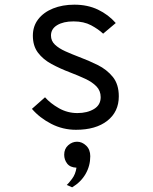

<svg xmlns="http://www.w3.org/2000/svg" viewBox="-20 -543 656 821"><path d="M305 12Q248.5 12 199 -13.5Q149.5 -39 116.5 -77.5L172.5 -127Q195.5 -101 232 -80.2Q268.5 -59.5 311 -59.5Q353 -59.5 381.8 -76.8Q410.5 -94 410.5 -127.5Q410.5 -155 392.2 -173.8Q374 -192.5 344.2 -206.2Q314.5 -220 280.5 -233Q237 -249.5 200.5 -269.2Q164 -289 142.2 -318Q120.5 -347 120.5 -390.5Q120.5 -431 143.5 -460.8Q166.5 -490.5 206.8 -506.8Q247 -523 298 -523Q354.5 -523 399 -501.8Q443.5 -480.5 475 -444.5L421 -399Q401 -418 369.8 -434.8Q338.5 -451.5 294.5 -451.5Q251 -451.5 224.5 -435.5Q198 -419.5 198 -391Q198 -368 215 -352Q232 -336 259.2 -323.8Q286.5 -311.5 318 -299.5Q358.5 -284.5 397.8 -265Q437 -245.5 462.5 -214Q488 -182.5 488 -131Q488 -65 438.8 -26.5Q389.5 12 305 12ZM288.5 258 265.5 248Q273 241.5 288 221.8Q303 202 307 174Q280 173 267.2 156.5Q254.5 140 254.5 118.5Q254.5 93.5 271.5 78.2Q288.5 63 309.5 63Q331 63 348.5 79.8Q366 96.5 366 125Q366 166 346 200.8Q326 235.5 288.5 258Z"/></svg>

Font: Overpass Mono Light
Style: Regular
Weight: 400
Monospace: yes
Version: Version 4.000